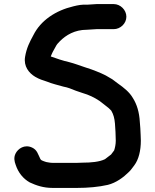

<svg xmlns="http://www.w3.org/2000/svg" viewBox="-20 -737 760 942"><path d="M454 -594H538C571 -594 600 -622 600 -655C600 -688 571 -717 538 -717H454C441.4 -717 421.5 -714 408 -714C383.6 -715.7 361.9 -711.5 340 -706C253.3 -685.6 179.9 -636.9 144 -565C125.8 -531.6 110.3 -501.9 103 -458C95.3 -411.5 121.7 -378.6 153 -360C173.9 -347.9 188.8 -343.7 212 -336C232.7 -327.1 266.8 -318.9 291 -312C301.7 -310 311.7 -307.3 321 -304C341.3 -295.1 363.3 -287.9 384 -281C416.8 -271.6 443.5 -258.4 468 -242C483.5 -229.6 499.3 -218.6 514 -206L523 -197C525 -195.7 526.3 -194 527 -192C536.6 -175.9 541.9 -156.1 544 -131C545.8 -104.1 548 -75.1 548 -47C548 -28.6 544.1 -11.3 540 1L525 21C519.1 25.4 500.3 40.4 495 44C468.1 57.5 424.9 61 387 61C377 61.7 367.3 62 358 62H238C225.7 62 216.5 59.4 207 58L195 54C188.4 51.8 181 49.1 178 43C166 19 162.5 -1.3 137.5 -13C100.7 -30.2 67.9 -7.9 56 17C46.8 36.3 50.4 54.3 57 72C69.6 109.8 93.3 139.6 126 158C157.6 172.6 192.1 185 238 185H358C411.5 185 464.8 180.2 509 170C549.9 159.8 585.9 133.1 612 107C623.7 96.4 629.4 85.6 639 74C660.3 45.7 671 2.3 671 -47C671 -56.3 670.7 -66 670 -76C670 -94.6 667.3 -120.2 666 -139C663.4 -186.7 651.4 -225.4 632 -256C615.2 -285.4 586.1 -308 559 -327L543 -339C535 -345.7 527 -351 519 -355C494.8 -371.2 460.6 -384.5 430 -396L394 -408C369.9 -416 346.7 -425 320 -432C289.1 -438.9 255.5 -450.4 229 -460C231 -464 232.7 -468 234 -472C238.7 -483.7 247.4 -496.8 253 -508C258.6 -519.2 264.3 -525.3 274 -535C304 -565 346.9 -591 406 -591C419.6 -591 440 -594 454 -594Z"/></svg>

Font: Smoothie
Style: Regular
Weight: 400
Foundry: Cannot Into Space Fonts
Version: Version 0.8